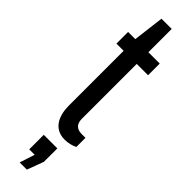

<svg xmlns="http://www.w3.org/2000/svg" viewBox="-311 -650 850 850"><g transform="rotate(45 114.0 -225.0)"><path d="M141 -526V-672H77L59 -526H14V-453H59V-111C59 -51 81 10 153 10C173 10 198 4 212 -4V-61H188C157 -61 141 -78 141 -109V-453H212V-526ZM157 144V60H72V151H106L83 222H128Z"/></g></svg>

Font: Archivo Narrow
Style: Regular
Weight: 400
Designer: Hector Gatti
Foundry: Omnibus-Type
Version: Version 1.003;PS 001.003;hotconv 1.0.70;makeotf.lib2.5.58329